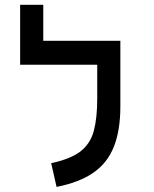

<svg xmlns="http://www.w3.org/2000/svg" viewBox="-20 -752 626 782"><path d="M470.2 -585.9V-318.4Q470.2 -222.2 444.3 -155.8Q418.5 -89.4 361.3 -49.3Q304.2 -9.3 210.4 9.3L188.5 -87.4Q268.1 -104.5 308.1 -135.7Q348.1 -167 362.1 -219Q376 -271 376 -351.1V-488.3H62V-732.4H156.2V-585.9Z"/></svg>

Font: Cascadia Mono PL
Style: Regular
Weight: 400
Monospace: yes
Designer: Aaron Bell
Foundry: Saja Typeworks
Version: Version 2404.023; ttfautohint (v1.8.4)